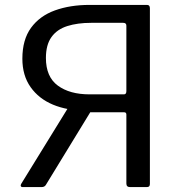

<svg xmlns="http://www.w3.org/2000/svg" viewBox="-20 -762 734 782"><path d="M509.6 0Q494.7 0 494.7 -14.5V-295.2Q494.7 -304.7 485.6 -304.7H329.1L326.9 -311.7Q253.8 -311.7 195.9 -335.7Q138.1 -359.8 104.6 -407.2Q71.1 -454.5 71.1 -522.9Q71.1 -600.4 106.4 -648.8Q141.6 -697.1 203.6 -719.6Q265.7 -742 344 -742H578.8Q590.5 -742 590.5 -728.4V-12.7Q590.5 -6.2 587.5 -3.1Q584.6 0 577.6 0ZM72.6 0Q66.3 0 64.8 -4.1Q63.2 -8.1 66.6 -13.6L273.5 -349.3L363.5 -330.8L166.9 -9.1Q161.7 0 149 0ZM344.6 -377.7H485Q494.7 -377.7 494.7 -391V-657.4Q494.7 -669 481.9 -669H351.4Q295.6 -669 254 -655.8Q212.3 -642.6 189.7 -611.1Q167 -579.6 167 -525.9Q167 -449 215.5 -413.4Q264 -377.7 344.6 -377.7Z"/></svg>

Font: Libre Franklin Thin
Style: Regular
Weight: 100
Designer: Pablo Impallari, Rodrigo Fuenzalida, Nhung Nguyen
Foundry: Impallari Type
Version: Version 3.000